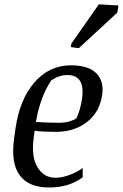

<svg xmlns="http://www.w3.org/2000/svg" viewBox="-20 -835 554 866"><path d="M142.1 -284.7Q206.1 -281.2 248.5 -281.2Q291 -281.2 324.2 -300.8Q342.8 -338.9 350.1 -390.1Q364.7 -496.6 284.2 -496.6Q248 -496.6 211.4 -472.7Q161.1 -398.4 142.1 -284.7ZM299.8 -540.5Q378.4 -540.5 414.1 -504.9Q449.7 -469.2 440.9 -407.7Q430.2 -330.1 373 -285.2Q315.9 -240.2 231.4 -240.2Q175.3 -240.2 136.2 -245.1L132.3 -216.3Q120.1 -127 149.4 -80.1Q178.7 -33.2 229.5 -33.2Q259.3 -33.2 293.5 -45.9Q327.6 -58.6 353 -77.1V-35.2Q291.5 10.7 200.7 10.7Q110.4 10.7 69.3 -43.9Q28.3 -98.6 43.5 -209.5L49.8 -254.9Q68.4 -385.7 134.8 -462.9Q201.2 -540 299.8 -540.5ZM301.8 -638.2 425.8 -815.4 514.2 -810.5 509.3 -778.3 335.4 -617.7 299.3 -622.6Z"/></svg>

Font: NoticiaText-Italic
Style: Italic
Weight: 400
Italic angle: -8°
Designer: JM Sole
Foundry: JM Sole
Version: Version 1.003